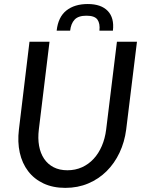

<svg xmlns="http://www.w3.org/2000/svg" viewBox="-20 -925 726 954"><path d="M66.5 0ZM315 -79Q354.5 -79 387.5 -94Q420.5 -109 445.2 -135.8Q470 -162.5 486 -199.8Q502 -237 507.5 -281.5L561 -717.5H660.5L607 -281.5Q599 -219.5 574 -166.5Q549 -113.5 509.8 -74.5Q470.5 -35.5 418.5 -13.5Q366.5 8.5 304.5 8.5Q243 8.5 196.2 -13.5Q149.5 -35.5 119.8 -74.5Q90 -113.5 78.2 -166.5Q66.5 -219.5 74 -281.5L126.5 -717.5H226L173 -282Q167.5 -237.5 174.2 -200.2Q181 -163 199.2 -136Q217.5 -109 246.5 -94Q275.5 -79 315 -79ZM416 -905Q482.5 -905 515.5 -870.5Q548.5 -836 541 -772.5H474Q478 -808 464.2 -827.5Q450.5 -847 409.5 -847Q369 -847 350.8 -827.5Q332.5 -808 328.5 -772.5H261.5Q269 -840.5 309.8 -872.8Q350.5 -905 416 -905Z"/></svg>

Font: Lato Medium
Style: Italic
Weight: 500
Italic angle: -7°
Designer: Lukasz Dziedzic
Foundry: tyPoland Lukasz Dziedzic
Version: Version 2.006; 2014-01-15